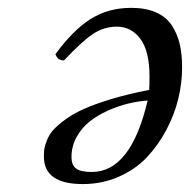

<svg xmlns="http://www.w3.org/2000/svg" viewBox="-20 -459 484 489"><path d="M162.1 -59.1Q162.1 -38.1 174.1 -29.5Q186 -21 213.9 -21Q313.5 -21 356 -203.1Q331.5 -201.2 306.2 -195.1Q280.8 -189 254.6 -177.2Q228.5 -165.5 208.3 -149.4Q188 -133.3 175 -109.9Q162.1 -86.4 162.1 -59.1ZM359.9 -230Q360.8 -237.8 360.8 -264.2Q360.8 -328.6 337.6 -359.9Q314.5 -391.1 277.8 -391.1Q244.1 -391.1 215.8 -371.8Q187.5 -352.5 143.1 -305.2Q134.3 -305.2 129.6 -308.6Q125 -312 121.1 -320.8Q165 -381.3 210.2 -410.2Q255.4 -439 314 -439Q351.1 -439 377.2 -427.5Q403.3 -416 417.5 -394.5Q431.6 -373 437.7 -346.9Q443.8 -320.8 443.8 -287.1Q443.8 -248 434.1 -207.5Q424.3 -167 403.6 -127.9Q382.8 -88.9 354 -58.3Q325.2 -27.8 282.7 -9Q240.2 9.8 190.9 9.8Q91.8 9.8 91.8 -60.1Q91.8 -70.8 92.8 -78.9Q93.8 -86.9 99.4 -101.3Q105 -115.7 115 -127.2Q125 -138.7 145 -153.6Q165 -168.5 192.4 -180.9Q219.7 -193.4 262.9 -206.5Q306.2 -219.7 359.9 -230Z"/></svg>

Font: Common Serif SemiBold
Style: Italic
Weight: 600
Italic angle: -12°
Designer: Philipp H. Poll, Khaled Hosny
Foundry: Stefan Peev, Context Ltd.
Version: Version 1.026